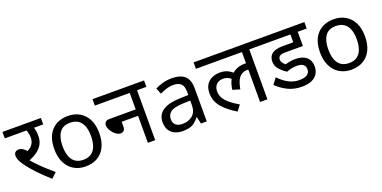

<svg xmlns="http://www.w3.org/2000/svg" viewBox="-16 -1300 3960 1992"><g transform="rotate(-20 1964.0 -304.0)"><path d="M284 -551 316 -566Q327 -541 331.5 -515.5Q336 -490 336 -458Q336 -403 313.5 -363.5Q291 -324 250.5 -295.5Q210 -267 156 -245L158 -255Q186 -222 221.5 -185.5Q257 -149 296.5 -113Q336 -77 377 -42L319 12Q240 -59 183.5 -119Q127 -179 88 -234Q63 -269 52.5 -295Q42 -321 42 -343Q42 -366 56 -380Q70 -394 95 -394Q122 -394 147 -375Q172 -356 197 -323L147 -335Q204 -354 230 -387.5Q256 -421 256 -468Q256 -497 248.5 -525.5Q241 -554 230 -565L275 -551H0V-622H424V-551Z M940 -269Q940 -180 909.5 -117.5Q879 -55 823 -22.5Q767 10 690 10Q619 10 563.5 -22.5Q508 -55 476 -117.5Q444 -180 444 -269Q444 -402 511 -474Q578 -546 693 -546Q766 -546 821.5 -513.5Q877 -481 908.5 -419.5Q940 -358 940 -269ZM535 -269Q535 -206 551.5 -159.5Q568 -113 603 -88Q638 -63 692 -63Q746 -63 781 -88Q816 -113 832.5 -159.5Q849 -206 849 -269Q849 -333 832 -378Q815 -423 780.5 -447.5Q746 -472 691 -472Q609 -472 572 -418Q535 -364 535 -269Z M994 -622H1563V-551H1460V0H1379V-298H1198V-244Q1198 -216 1184 -202Q1170 -188 1147 -188Q1129 -188 1108.5 -200Q1088 -212 1070.5 -232Q1053 -252 1042 -274.5Q1031 -297 1031 -318Q1031 -341 1044.5 -355Q1058 -369 1092 -369H1379V-551H994Z M1837 -545Q1935 -545 1982 -502Q2029 -459 2029 -365V0H1965L1948 -76H1944Q1921 -47 1896.5 -27.5Q1872 -8 1840.5 1Q1809 10 1764 10Q1716 10 1677.5 -7Q1639 -24 1617 -59.5Q1595 -95 1595 -149Q1595 -229 1658 -272.5Q1721 -316 1852 -320L1943 -323V-355Q1943 -422 1914 -448Q1885 -474 1832 -474Q1790 -474 1752 -461.5Q1714 -449 1681 -433L1654 -499Q1689 -518 1737 -531.5Q1785 -545 1837 -545ZM1863 -259Q1763 -255 1724.5 -227Q1686 -199 1686 -148Q1686 -103 1713.5 -82Q1741 -61 1784 -61Q1852 -61 1897 -98.5Q1942 -136 1942 -214V-262Z M2110 -551V-622H2802V-551H2699V0H2618V-379L2662 -347Q2646 -354 2632 -356Q2618 -358 2606 -358Q2572 -358 2545 -342.5Q2518 -327 2499.5 -291Q2481 -255 2470 -193L2390 -217Q2404 -322 2459.5 -375Q2515 -428 2606 -428Q2626 -428 2643 -425Q2660 -422 2672 -418L2675 -396L2618 -415V-551ZM2442 -304Q2425 -328 2399 -343Q2373 -358 2337 -358Q2290 -358 2263 -329.5Q2236 -301 2236 -254Q2236 -197 2278 -149Q2320 -101 2412 -48L2365 14Q2267 -44 2211 -110.5Q2155 -177 2155 -262Q2155 -345 2204 -387.5Q2253 -430 2329 -430Q2379 -430 2416 -411.5Q2453 -393 2480 -363Z M3103 -222Q3073 -222 3043 -216Q3013 -210 2989 -199Q2947 -226 2913.5 -262.5Q2880 -299 2880 -348Q2880 -406 2918 -435Q2956 -464 3035 -464H3153V-551H2778V-622H3333V-551H3234V-394H3036Q2996 -394 2978 -381Q2960 -368 2960 -342Q2960 -323 2972.5 -305.5Q2985 -288 3002 -276Q3026 -284 3054 -289Q3082 -294 3111 -294Q3192 -294 3234.5 -256.5Q3277 -219 3277 -154Q3277 -110 3256.5 -75Q3236 -40 3193 -20Q3150 0 3082 0Q2996 0 2928.5 -33.5Q2861 -67 2808 -119L2858 -185Q2911 -130 2965 -102Q3019 -74 3080 -74Q3139 -74 3167.5 -94Q3196 -114 3196 -151Q3196 -184 3174.5 -203Q3153 -222 3103 -222Z M3874 -269Q3874 -180 3843.5 -117.5Q3813 -55 3757 -22.5Q3701 10 3624 10Q3553 10 3497.5 -22.5Q3442 -55 3410 -117.5Q3378 -180 3378 -269Q3378 -402 3445 -474Q3512 -546 3627 -546Q3700 -546 3755.5 -513.5Q3811 -481 3842.5 -419.5Q3874 -358 3874 -269ZM3469 -269Q3469 -206 3485.5 -159.5Q3502 -113 3537 -88Q3572 -63 3626 -63Q3680 -63 3715 -88Q3750 -113 3766.5 -159.5Q3783 -206 3783 -269Q3783 -333 3766 -378Q3749 -423 3714.5 -447.5Q3680 -472 3625 -472Q3543 -472 3506 -418Q3469 -364 3469 -269Z"/></g></svg>

Font: hindi115
Style: Book
Weight: 400
Designer: Jelle Bosma - Monotype Design Team
Foundry: Monotype Imaging Inc.
Version: Version 2.003